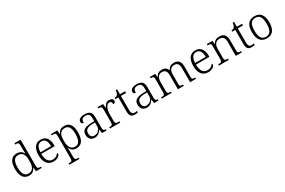

<svg xmlns="http://www.w3.org/2000/svg" viewBox="158 -2344 6179 4168"><g transform="rotate(-30 3247.5 -260.0)"><path d="M261 10C344 10 390 -34 420 -100H423L431 0H576V-32H565C508 -32 485 -39 485 -103V-760H330V-728H346C397 -728 421 -721 421 -655V-557C421 -526 423 -485 425 -450H420C392 -508 340 -545 258 -545C127 -545 60 -452 60 -267C60 -81 133 10 261 10ZM268 -36C176 -35 126 -114 126 -265C126 -415 166 -498 268 -498C385 -498 422 -418 422 -266C422 -118 378 -37 268 -36Z M871 10C982 10 1037 -50 1037 -87C1037 -101 1031 -110 1023 -114C999 -72 952 -36 880 -36C780 -36 720 -110 719 -268H1056V-299C1056 -457 982 -544 862 -544C728 -544 653 -451 653 -263C653 -89 736 10 871 10ZM988 -308H721C728 -431 769 -503 860 -503C949 -503 988 -425 988 -308Z M1129 240H1382V208H1362C1310 208 1286 202 1286 136V25C1286 -22 1284 -64 1283 -93H1286C1314 -29 1365 10 1446 10C1571 10 1644 -78 1644 -273C1644 -461 1578 -546 1445 -546C1362 -546 1314 -501 1288 -440H1284L1277 -536H1116V-504H1143C1200 -504 1222 -497 1222 -433V133C1222 201 1199 208 1147 208H1129ZM1438 -36C1324 -36 1286 -125 1286 -274C1286 -415 1323 -500 1436 -500C1540 -500 1579 -423 1579 -271C1579 -120 1533 -36 1438 -36Z M1905 10C1995 10 2037 -44 2070 -94H2075L2087 0H2199V-32H2195C2146 -32 2134 -48 2134 -112V-379C2134 -491 2082 -544 1962 -544C1856 -544 1799 -502 1799 -446C1799 -406 1818 -391 1855 -391C1855 -460 1873 -506 1960 -506C2056 -506 2070 -450 2070 -372V-310L1987 -307C1831 -301 1757 -254 1757 -148C1757 -40 1821 10 1905 10ZM1920 -35C1852 -35 1822 -80 1822 -145C1822 -224 1864 -269 1996 -274L2070 -277V-181C2070 -105 2008 -35 1920 -35Z M2286 0H2543V-32H2512C2461 -32 2437 -38 2437 -104V-274C2437 -372 2476 -498 2552 -498C2594 -498 2612 -477 2612 -421C2655 -421 2672 -443 2672 -474C2672 -517 2638 -545 2575 -545C2492 -545 2462 -490 2437 -431H2433L2422 -536H2284V-504H2293C2351 -504 2373 -497 2373 -433V-107C2373 -39 2350 -32 2298 -32H2286Z M2910 10C2935 10 2965 5 2984 -1V-36C2963 -32 2946 -30 2923 -30C2872 -30 2846 -61 2846 -137V-494H2975V-536H2846V-658H2812C2806 -601 2794 -570 2776 -551C2758 -533 2731 -524 2705 -524V-494H2782V-143C2782 -30 2820 10 2910 10Z M3210 10C3300 10 3342 -44 3375 -94H3380L3392 0H3504V-32H3500C3451 -32 3439 -48 3439 -112V-379C3439 -491 3387 -544 3267 -544C3161 -544 3104 -502 3104 -446C3104 -406 3123 -391 3160 -391C3160 -460 3178 -506 3265 -506C3361 -506 3375 -450 3375 -372V-310L3292 -307C3136 -301 3062 -254 3062 -148C3062 -40 3126 10 3210 10ZM3225 -35C3157 -35 3127 -80 3127 -145C3127 -224 3169 -269 3301 -274L3375 -277V-181C3375 -105 3313 -35 3225 -35Z M3584 0H3833V-32H3822C3765 -32 3742 -38 3742 -102V-326C3742 -417 3780 -498 3873 -498C3958 -498 3989 -446 3989 -354V0H4138V-32H4130C4072 -32 4053 -39 4053 -105V-340C4053 -427 4088 -498 4182 -498C4265 -498 4296 -446 4296 -354V0H4443V-32H4437C4380 -32 4360 -39 4360 -105V-355C4360 -483 4306 -544 4201 -544C4127 -544 4075 -514 4044 -449H4038C4018 -510 3972 -544 3895 -544C3830 -544 3778 -521 3744 -450H3739L3731 -536H3596V-504H3606C3657 -504 3678 -497 3678 -433V-105C3678 -39 3659 -32 3601 -32H3584Z M4748 10C4859 10 4914 -50 4914 -87C4914 -101 4908 -110 4900 -114C4876 -72 4829 -36 4757 -36C4657 -36 4597 -110 4596 -268H4933V-299C4933 -457 4859 -544 4739 -544C4605 -544 4530 -451 4530 -263C4530 -89 4613 10 4748 10ZM4865 -308H4598C4605 -431 4646 -503 4737 -503C4826 -503 4865 -425 4865 -308Z M5018 0H5265V-32H5255C5198 -32 5176 -38 5176 -102V-326C5176 -414 5209 -498 5318 -498C5408 -498 5440 -442 5440 -354V0H5590V-32H5580C5522 -32 5504 -39 5504 -105V-353C5504 -485 5447 -544 5338 -544C5269 -544 5219 -525 5178 -452H5173L5165 -536H5023V-504H5038C5089 -504 5112 -497 5112 -433V-105C5112 -39 5090 -32 5032 -32H5018Z M5840 10C5865 10 5895 5 5914 -1V-36C5893 -32 5876 -30 5853 -30C5802 -30 5776 -61 5776 -137V-494H5905V-536H5776V-658H5742C5736 -601 5724 -570 5706 -551C5688 -533 5661 -524 5635 -524V-494H5712V-143C5712 -30 5750 10 5840 10Z M6216 10C6360 10 6436 -80 6436 -268C6436 -457 6356 -544 6220 -544C6074 -544 5999 -455 5999 -268C5999 -80 6081 10 6216 10ZM6217 -30C6108 -30 6064 -115 6064 -268C6064 -425 6107 -504 6219 -504C6326 -504 6370 -427 6370 -268C6370 -118 6330 -30 6217 -30Z"/></g></svg>

Font: Noto Serif Tamil Light
Style: Italic
Weight: 300
Italic angle: -12°
Designer: Indian Type Foundry, Tom Grace, and the Monotype Design Team
Foundry: Monotype Imaging Inc.
Version: Version 2.003